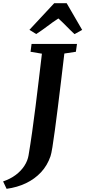

<svg xmlns="http://www.w3.org/2000/svg" viewBox="-110 -1019 537 1207"><path d="M-68.5 168 -90.5 121.5Q-45 106 -11.2 80.8Q22.5 55.5 43.2 23.5Q64 -8.5 69.5 -42.5Q81 -110.5 92 -188.5Q103 -266.5 113.5 -350Q124 -433.5 134 -517.8Q144 -602 153.5 -681.5L82 -693.5L88.5 -743H374L367 -693.5L294.5 -682.5Q284 -595.5 273.8 -508.8Q263.5 -422 253.5 -343.2Q243.5 -264.5 235 -200.5Q226.5 -136.5 219.5 -93.8Q212.5 -51 207.5 -37Q187.5 21.5 147.8 64Q108 106.5 53 132.8Q-2 159 -68.5 168ZM75 -831.5 231 -999H309L406.5 -831L358.5 -804.5Q332 -829 307.8 -854Q283.5 -879 257 -903Q220 -879 187.8 -854.2Q155.5 -829.5 117.5 -805Z"/></svg>

Font: Merriweather Light 18pt
Style: Bold Italic
Weight: 700
Italic angle: -7.8°
Version: Version 2.101